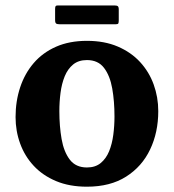

<svg xmlns="http://www.w3.org/2000/svg" viewBox="-20 -689 656 724"><path d="M203.8 -270Q203.8 -305.2 208.3 -339.5Q212.8 -373.7 224.1 -401.5Q235.5 -429.2 255.9 -445.9Q276.3 -462.5 307.8 -462.5Q349.8 -462.5 372.2 -433.1Q394.7 -403.7 403.2 -355.4Q411.7 -307 411.7 -250Q411.7 -214.8 407.2 -180.5Q402.7 -146.3 391.4 -118.5Q380 -90.8 359.6 -74.1Q339.3 -57.5 307.8 -57.5Q265.8 -57.5 243.3 -86.9Q220.8 -116.3 212.3 -164.6Q203.8 -213 203.8 -270ZM38.7 -247.5Q38.7 -195 56 -147.6Q73.2 -100.2 107.2 -63.7Q141.2 -27.2 191.5 -6.1Q241.8 15 307.8 15Q395.8 15 455.6 -23Q515.5 -61 546.1 -125.5Q576.8 -190 576.8 -270Q576.8 -322.5 559.5 -370.3Q542.3 -418 508.3 -455Q474.3 -492 424 -513.5Q373.8 -535 307.8 -535Q241.8 -535 191.5 -512.9Q141.2 -490.8 107.2 -451.3Q73.2 -411.7 56 -359.6Q38.7 -307.5 38.7 -247.5ZM187.8 -613.5Q187.8 -603 191.8 -600.2Q195.8 -597.5 205.3 -597.5H416.8Q424.8 -597.5 426.3 -601Q427.8 -604.5 427.8 -612.5V-653Q427.8 -663 424 -665.8Q420.3 -668.5 410.8 -668.5H197.8Q191.3 -668.5 189.5 -665.3Q187.8 -662 187.8 -655Z"/></svg>

Font: Besley
Style: Regular
Weight: 400
Designer: Owen Earl
Foundry: indestructible type*
Version: Version 4.000